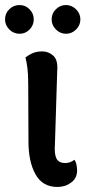

<svg xmlns="http://www.w3.org/2000/svg" viewBox="-41 -728 356 762"><path d="M187 14Q128 14 100 -36Q72 -86 72 -166L71 -391Q71 -432 68 -456.5Q65 -481 60 -500Q79 -514 94 -519Q109 -524 127 -524Q152 -524 171 -506.5Q190 -489 186 -444L177 -155Q174 -117 183 -99Q192 -81 218 -81Q227 -81 236.5 -84Q246 -87 254 -94Q260 -87 262.5 -74.5Q265 -62 265 -52Q265 -21 241.5 -3.5Q218 14 187 14ZM37 -594Q13 -594 -4 -611Q-21 -628 -21 -651Q-21 -675 -4 -691.5Q13 -708 37 -708Q60 -708 76.5 -691Q93 -674 93 -651Q93 -628 76.5 -611Q60 -594 37 -594ZM221 -594Q198 -594 181 -611Q164 -628 164 -651Q164 -675 181 -691.5Q198 -708 220 -708Q244 -708 261 -691Q278 -674 278 -651Q278 -628 261 -611Q244 -594 221 -594Z"/></svg>

Font: Arima Thin SemiBold
Style: Regular
Weight: 600
Version: Version 1.100